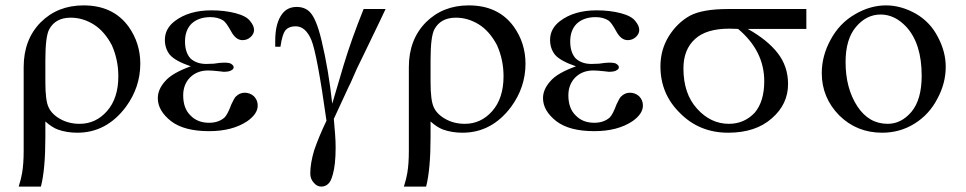

<svg xmlns="http://www.w3.org/2000/svg" viewBox="-20 -481 3607 717"><path d="M149.4 -27.3Q149.4 -12.7 149.4 30.3Q149.4 151.4 132.8 215.8Q105.5 215.8 49.8 215.8Q59.6 184.6 62.5 165Q68.4 131.8 68.4 82Q68.4 -22.5 68.4 -230.5Q68.4 -333 131.8 -397.5Q195.3 -460.9 292 -460.9Q402.3 -460.9 460 -381.8Q503.9 -320.3 503.9 -243.2Q503.9 -155.3 450.2 -82Q377.9 14.6 268.6 14.6Q229.5 14.6 196.3 2.9Q174.8 -4.9 149.4 -27.3ZM149.4 -173.8Q149.4 -106.4 161.1 -81.1Q172.9 -54.7 204.1 -37.1Q236.3 -18.6 277.3 -18.6Q337.9 -18.6 379.9 -66.4Q421.9 -114.3 421.9 -196.3Q421.9 -257.8 397.5 -312.5Q370.1 -364.3 330.1 -389.6Q289.1 -415 244.1 -415Q187.5 -415 164.1 -372.1Q149.4 -345.7 149.4 -256.8Q149.4 -229.5 149.4 -173.8Z M692.4 -233.4Q634.8 -252.9 614.3 -276.4Q595.7 -299.8 595.7 -332Q595.7 -374 632.8 -402.3Q685.5 -442.4 769.5 -442.4Q819.3 -442.4 860.4 -431.6Q900.4 -420.9 914.1 -402.3Q928.7 -384.8 928.7 -369.1Q928.7 -354.5 916 -342.8Q903.3 -331.1 885.7 -331.1Q860.4 -331.1 842.8 -364.3Q824.2 -398.4 812.5 -405.3Q793 -417 765.6 -417Q721.7 -417 695.3 -392.6Q670.9 -368.2 670.9 -326.2Q670.9 -285.2 691.4 -262.7Q713.9 -242.2 750 -242.2Q763.7 -242.2 778.3 -243.2Q802.7 -247.1 816.4 -247.1Q837.9 -247.1 843.8 -242.2Q852.5 -236.3 852.5 -230.5Q852.5 -222.7 845.7 -219.7Q837.9 -212.9 815.4 -212.9Q810.5 -212.9 798.8 -214.8Q773.4 -217.8 756.8 -217.8Q716.8 -217.8 690.4 -192.4Q664.1 -166 664.1 -125Q664.1 -76.2 691.4 -49.8Q717.8 -22.5 760.7 -22.5Q795.9 -22.5 818.4 -42Q830.1 -53.7 843.8 -90.8Q854.5 -114.3 860.4 -120.1Q875 -134.8 893.6 -134.8Q913.1 -134.8 927.7 -122.1Q942.4 -107.4 942.4 -86.9Q942.4 -55.7 903.3 -28.3Q847.7 8.8 760.7 8.8Q668 8.8 619.1 -28.3Q569.3 -67.4 569.3 -114.3Q569.3 -147.5 596.7 -177.7Q622.1 -208 692.4 -233.4Z M1337.9 -447.3Q1358.4 -447.3 1419.9 -447.3Q1412.1 -429.7 1339.8 -280.3Q1308.6 -217.8 1295.9 -186.5Q1290 -171.9 1282.2 -157.2Q1263.7 -117.2 1226.6 -37.1Q1229.5 -4.9 1231.4 20.5Q1233.4 46.9 1233.4 69.3Q1233.4 134.8 1222.7 170.9Q1215.8 197.3 1205.1 206.1Q1194.3 215.8 1179.7 215.8Q1164.1 215.8 1152.3 202.1Q1138.7 187.5 1138.7 167Q1138.7 128.9 1153.3 80.1Q1169.9 31.2 1199.2 -30.3Q1164.1 -280.3 1142.6 -332Q1121.1 -382.8 1084 -382.8Q1060.5 -382.8 1047.9 -370.1Q1034.2 -355.5 1027.3 -306.6Q1021.5 -306.6 1007.8 -306.6Q1007.8 -321.3 1007.8 -329.1Q1007.8 -395.5 1034.2 -429.7Q1053.7 -455.1 1087.9 -455.1Q1117.2 -455.1 1135.7 -437.5Q1161.1 -413.1 1180.7 -330.1Q1207 -220.7 1220.7 -93.8Q1235.4 -142.6 1263.7 -239.3Q1293 -335.9 1337.9 -447.3Z M1587.9 -27.3Q1587.9 -12.7 1587.9 30.3Q1587.9 151.4 1571.3 215.8Q1543.9 215.8 1488.3 215.8Q1498 184.6 1501 165Q1506.8 131.8 1506.8 82Q1506.8 -22.5 1506.8 -230.5Q1506.8 -333 1570.3 -397.5Q1633.8 -460.9 1730.5 -460.9Q1840.8 -460.9 1898.4 -381.8Q1942.4 -320.3 1942.4 -243.2Q1942.4 -155.3 1888.7 -82Q1816.4 14.6 1707 14.6Q1668 14.6 1634.8 2.9Q1613.3 -4.9 1587.9 -27.3ZM1587.9 -173.8Q1587.9 -106.4 1599.6 -81.1Q1611.3 -54.7 1642.6 -37.1Q1674.8 -18.6 1715.8 -18.6Q1776.4 -18.6 1818.4 -66.4Q1860.4 -114.3 1860.4 -196.3Q1860.4 -257.8 1835.9 -312.5Q1808.6 -364.3 1768.6 -389.6Q1727.5 -415 1682.6 -415Q1626 -415 1602.5 -372.1Q1587.9 -345.7 1587.9 -256.8Q1587.9 -229.5 1587.9 -173.8Z M2130.9 -233.4Q2073.2 -252.9 2052.7 -276.4Q2034.2 -299.8 2034.2 -332Q2034.2 -374 2071.3 -402.3Q2124 -442.4 2208 -442.4Q2257.8 -442.4 2298.8 -431.6Q2338.9 -420.9 2352.5 -402.3Q2367.2 -384.8 2367.2 -369.1Q2367.2 -354.5 2354.5 -342.8Q2341.8 -331.1 2324.2 -331.1Q2298.8 -331.1 2281.2 -364.3Q2262.7 -398.4 2251 -405.3Q2231.4 -417 2204.1 -417Q2160.2 -417 2133.8 -392.6Q2109.4 -368.2 2109.4 -326.2Q2109.4 -285.2 2129.9 -262.7Q2152.3 -242.2 2188.5 -242.2Q2202.1 -242.2 2216.8 -243.2Q2241.2 -247.1 2254.9 -247.1Q2276.4 -247.1 2282.2 -242.2Q2291 -236.3 2291 -230.5Q2291 -222.7 2284.2 -219.7Q2276.4 -212.9 2253.9 -212.9Q2249 -212.9 2237.3 -214.8Q2211.9 -217.8 2195.3 -217.8Q2155.3 -217.8 2128.9 -192.4Q2102.5 -166 2102.5 -125Q2102.5 -76.2 2129.9 -49.8Q2156.2 -22.5 2199.2 -22.5Q2234.4 -22.5 2256.8 -42Q2268.6 -53.7 2282.2 -90.8Q2293 -114.3 2298.8 -120.1Q2313.5 -134.8 2332 -134.8Q2351.6 -134.8 2366.2 -122.1Q2380.9 -107.4 2380.9 -86.9Q2380.9 -55.7 2341.8 -28.3Q2286.1 8.8 2199.2 8.8Q2106.4 8.8 2057.6 -28.3Q2007.8 -67.4 2007.8 -114.3Q2007.8 -147.5 2035.2 -177.7Q2060.5 -208 2130.9 -233.4Z M2991.2 -373Q2936.5 -373 2772.5 -373Q2845.7 -332 2883.8 -283.2Q2922.9 -233.4 2922.9 -167Q2922.9 -91.8 2862.3 -39.1Q2801.8 14.6 2699.2 14.6Q2591.8 14.6 2519.5 -58.6Q2446.3 -129.9 2446.3 -233.4Q2446.3 -294.9 2477.5 -345.7Q2508.8 -395.5 2555.7 -421.9Q2602.5 -447.3 2699.2 -447.3Q2796.9 -447.3 2991.2 -447.3Q2991.2 -428.7 2991.2 -373ZM2736.3 -373Q2715.8 -374 2704.1 -374Q2617.2 -374 2575.2 -335Q2532.2 -295.9 2532.2 -225.6Q2532.2 -130.9 2583 -75.2Q2633.8 -18.6 2702.1 -18.6Q2758.8 -18.6 2797.9 -59.6Q2834 -101.6 2834 -177.7Q2834 -291 2736.3 -373Z M3511.7 -231.4Q3511.7 -169.9 3480.5 -112.3Q3450.2 -53.7 3395.5 -19.5Q3340.8 14.6 3274.4 14.6Q3179.7 14.6 3114.3 -49.8Q3048.8 -116.2 3048.8 -208Q3048.8 -272.5 3082 -333Q3115.2 -394.5 3172.9 -427.7Q3229.5 -460.9 3289.1 -460.9Q3344.7 -460.9 3400.4 -429.7Q3454.1 -398.4 3482.4 -342.8Q3511.7 -288.1 3511.7 -231.4ZM3421.9 -198.2Q3421.9 -318.4 3364.3 -380.9Q3321.3 -426.8 3268.6 -426.8Q3215.8 -426.8 3176.8 -380.9Q3137.7 -335 3137.7 -249Q3137.7 -151.4 3181.6 -84Q3224.6 -18.6 3294.9 -18.6Q3345.7 -18.6 3383.8 -63.5Q3421.9 -109.4 3421.9 -198.2Z"/></svg>

Font: Griech2
Style: Regular
Weight: 400
Version: 001.007